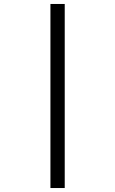

<svg xmlns="http://www.w3.org/2000/svg" viewBox="-20 -812 580 967"><path d="M234 -792H306V135H234Z"/></svg>

Font: uoriya15
Style: Book
Weight: 400
Designer: Jelle Bosma - Monotype Design Team
Foundry: Monotype Imaging Inc.
Version: Version 2.003